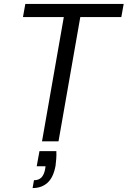

<svg xmlns="http://www.w3.org/2000/svg" viewBox="-20 -720 650 978"><path d="M194 0 305 -633H97L109 -700H610L598 -633H389L278 0ZM146 238 153 198Q178 198 191.5 183.5Q205 169 210 141L212 127H167L181 50H267Q268 70 266.5 89Q265 108 263 124Q252 184 222 211Q192 238 146 238Z"/></svg>

Font: DM Sans 24pt
Style: Italic
Weight: 400
Italic angle: -10°
Designer: Colophon Foundry, Jonny Pinhorn
Foundry: Colophon Foundry
Version: Version 4.004;gftools[0.9.30]